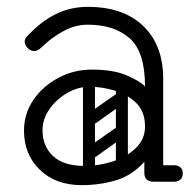

<svg xmlns="http://www.w3.org/2000/svg" viewBox="-20 -530 573 560"><path d="M403 -24Q403 -29 406 -34Q409 -39 413 -43Q415 -45 420.5 -46.5Q426 -48 437 -48H488Q500 -48 507 -41Q513 -36 513 -24Q513 -13 507 -7Q500 0 488 0H437Q416 0 412 -7Q405 -11 403 -24ZM218 10Q143 10 96.5 -34.5Q50 -79 50 -149Q50 -198 77 -238Q104 -278 149.5 -302.5Q195 -327 248 -327Q309 -327 347.5 -311Q386 -295 403 -278Q403 -379 358 -418.5Q313 -458 236 -458Q199 -458 165.5 -439.5Q132 -421 110 -400Q99 -389 92.5 -385Q86 -381 80 -381Q67 -381 58 -393Q52 -401 52 -409Q52 -417 60 -425Q99 -467 142 -488.5Q185 -510 236 -510Q340 -510 398 -454Q456 -398 456 -300V-26Q456 0 428 0Q401 0 401 -26V-58Q365 -18 318 -4Q271 10 218 10ZM228 -46Q268 -46 308.5 -59Q349 -72 376 -98Q403 -124 403 -161Q403 -204 378 -229Q353 -254 315.5 -265.5Q278 -277 241 -277Q208 -277 176.5 -259Q145 -241 124.5 -212Q104 -183 104 -150Q104 -104 134.5 -75Q165 -46 228 -46ZM235 -78Q225 -93 239 -102L316 -156Q331 -166 340 -152Q351 -137 337 -128L260 -73Q254 -69 247 -70Q240 -71 235 -78ZM235 -176Q225 -191 239 -200L316 -254Q331 -264 340 -250Q351 -235 337 -226L260 -171Q254 -167 247 -168Q240 -169 235 -176ZM335 -17Q318 -17 318 -34V-287Q318 -304 335 -304Q353 -304 353 -288V-35Q353 -17 335 -17ZM239 -17Q222 -17 222 -34V-287Q222 -304 239 -304Q257 -304 257 -288V-35Q257 -17 239 -17Z"/></svg>

Font: Nsibidi Libre Uzo
Style: Regular
Weight: 400
Designer: Oluwaseun Badejo
Version: Version 1.021